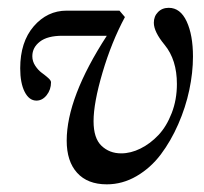

<svg xmlns="http://www.w3.org/2000/svg" viewBox="-20 -465 527 496"><path d="M255.9 11.2Q206.1 11.2 179.2 -18.6Q152.3 -48.3 152.3 -101.6Q152.3 -212.9 255.9 -372.6H141.1Q102.5 -372.6 83 -357.4Q63.5 -342.3 63.5 -319.8Q63.5 -306.6 71 -295.2Q78.6 -283.7 87.6 -277.1Q96.7 -270.5 104.2 -263.9Q111.8 -257.3 111.8 -252.4Q111.8 -233.4 100.6 -219.2Q89.4 -205.1 74.2 -205.1Q55.2 -205.1 43.7 -227.8Q32.2 -250.5 32.2 -288.6Q32.2 -356.4 67.1 -397Q102.1 -437.5 152.3 -437.5H288.6L302.7 -420.9Q268.1 -356.4 244.9 -277.8Q221.7 -199.2 221.7 -151.9Q221.7 -107.9 242.2 -88.4Q262.7 -68.8 293 -68.8Q317.9 -68.8 343 -81.3Q368.2 -93.8 389.2 -116Q410.2 -138.2 423.6 -172.9Q437 -207.5 437 -248Q437 -310.5 405.3 -349.1Q377.4 -382.8 377.4 -406.2Q377.4 -422.9 388.2 -433.8Q398.9 -444.8 416 -444.8Q445.8 -444.8 462.2 -409.7Q478.5 -374.5 478.5 -318.8Q478.5 -277.3 469 -232.4Q459.5 -187.5 440.4 -144Q421.4 -100.6 395.3 -65.9Q369.1 -31.2 332.8 -10Q296.4 11.2 255.9 11.2Z"/></svg>

Font: Elstob
Style: Italic
Weight: 400
Italic angle: -20°
Designer: Peter S. Baker
Version: Version 1.015